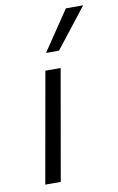

<svg xmlns="http://www.w3.org/2000/svg" viewBox="-84 -782 511 830"><g transform="rotate(-10 171.0 -367.5)"><path d="M132 -485H199L114 0H46ZM266 -735H342L205 -560H148Z"/></g></svg>

Font: Niramit Light
Style: Italic
Weight: 300
Italic angle: -10°
Designer: Katatrad Aksorn Co.,Ltd.
Foundry: Cadson Demak Co.,Ltd.
Version: Version 1.000; ttfautohint (v1.6)